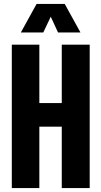

<svg xmlns="http://www.w3.org/2000/svg" viewBox="-20 -956 515 976"><path d="M40 0V-729H180V0ZM294 0V-729H436V0ZM153 -312V-432H322V-312ZM86 -791 166 -936H309L389 -791H275L238 -871L200 -791Z"/></svg>

Font: Mona Sans Condensed
Style: Bold
Weight: 700
Width: 3
Designer: Deni Anggara
Foundry: GitHub
Version: Version 2.000